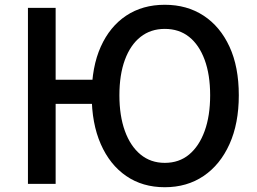

<svg xmlns="http://www.w3.org/2000/svg" viewBox="-20 -770 1076 804"><path d="M97 0V-737H213V-436H429V-335H213V0ZM670 14Q577 14 508.5 -33Q440 -80 402 -166.5Q364 -253 364 -371Q364 -490 402 -574.5Q440 -659 508.5 -704.5Q577 -750 670 -750Q763 -750 832.5 -704.5Q902 -659 941 -574.5Q980 -490 980 -371Q980 -253 941 -166.5Q902 -80 832.5 -33Q763 14 670 14ZM670 -88Q730 -88 772 -123Q814 -158 837 -221.5Q860 -285 860 -371Q860 -457 837 -519.5Q814 -582 772 -615.5Q730 -649 670 -649Q611 -649 568.5 -615.5Q526 -582 503 -519.5Q480 -457 480 -371Q480 -285 503 -221.5Q526 -158 568.5 -123Q611 -88 670 -88Z"/></svg>

Font: Noto Sans KR Medium
Style: Regular
Weight: 500
Designer: Ryoko NISHIZUKA  (kana, bopomofo & ideographs); Paul D. Hunt (Latin, Greek & Cyrillic); Sandoll Communications , Soo-you
Foundry: Adobe
Version: Version 2.004-H2;hotconv 1.0.118;makeotfexe 2.5.65603